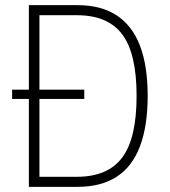

<svg xmlns="http://www.w3.org/2000/svg" viewBox="-20 -725 660 745"><path d="M92 0V-705H281Q372 -705 432.5 -665.5Q493 -626 523 -548Q553 -470 553 -353Q553 -236 523 -157Q493 -78 432.5 -39Q372 0 281 0ZM133 -39H278Q398 -39 454 -113.5Q510 -188 510 -353Q510 -518 454 -592Q398 -666 278 -666H133ZM27 -341V-377H307V-341Z"/></svg>

Font: Nunito Sans 10pt Condensed ExtraLight
Style: Regular
Weight: 250
Width: 3
Designer: Vernon Adams
Foundry: Vernon Adams
Version: Version 3.101;gftools[0.9.27]